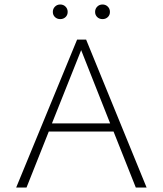

<svg xmlns="http://www.w3.org/2000/svg" viewBox="-20 -834 724 854"><path d="M271.5 -758Q262 -749 248 -749Q234 -749 224.5 -758Q215 -767 215 -781Q215 -795 224.5 -804.5Q234 -814 248 -814Q262 -814 271.5 -804.5Q281 -795 281 -781Q281 -767 271.5 -758ZM459.5 -758Q450 -749 436 -749Q422 -749 412.5 -758Q403 -767 403 -781Q403 -795 412.5 -804.5Q422 -814 436 -814Q450 -814 459.5 -804.5Q469 -795 469 -781Q469 -767 459.5 -758ZM584 0 485 -249H197L98 0H52L323 -658H363L632 0ZM211 -285H470L341 -611Z"/></svg>

Font: EauTestInfant Light
Style: Regular
Weight: 300
Designer: Christian Thalmann (Catharsis Fonts)
Version: Version 0.001;PS 000.001;hotconv 1.0.88;makeotf.lib2.5.64775